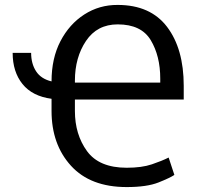

<svg xmlns="http://www.w3.org/2000/svg" viewBox="-20 -740 813 771"><path d="M680.2 -37.6Q663.1 -25.9 616.5 -7.3Q569.8 11.2 488.8 11.2Q342.8 11.2 264.9 -74.5Q187 -160.2 187 -294.4V-343.3Q109.9 -353.5 70.3 -402.6Q30.8 -451.7 30.8 -527.8H105Q105 -484.4 124.8 -453.9Q144.5 -423.3 187 -413.1Q187 -505.9 222.7 -574.5Q258.3 -643.1 318.6 -681.9Q378.9 -720.7 452.6 -720.2Q584 -720.2 650.9 -632.1Q717.8 -543.9 717.8 -395.5V-340.3H280.8V-294.4Q280.8 -200.2 329.3 -133.3Q377.9 -66.4 488.8 -66.4Q549.3 -66.4 589.8 -80.1Q630.4 -93.8 657.2 -107.4ZM280.8 -408.2H623.5V-424.3Q623.5 -515.1 585.4 -578.6Q547.4 -642.1 452.6 -642.1Q370.1 -642.1 325.4 -575.7Q280.8 -509.3 280.8 -416Z"/></svg>

Font: LXGW WenKai Screen
Style: Regular
Weight: 400
Designer: LXGW / Fontworks Inc.
Foundry: LXGW / Fontworks Inc.
Version: Version 1.510;January 18,2025